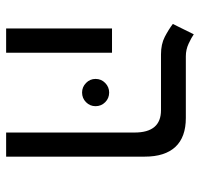

<svg xmlns="http://www.w3.org/2000/svg" viewBox="-33 -619 652 626"><g transform="rotate(90 293.0 -306.0)"><path d="M412.1 0V-418.9Q412.1 -504.9 339.4 -504.9H157.2Q124 -504.9 100.1 -517.3Q76.2 -529.8 58.1 -543.5L91.8 -611.8Q103 -604 122.3 -595Q141.6 -585.9 163.6 -585.9H364.7Q427.2 -585.9 459 -551.8Q490.7 -517.6 490.7 -452.1V0ZM72.8 0V-345.2H151.9V0ZM281.7 -247.6Q263.7 -247.6 250.5 -260.5Q237.3 -273.4 237.3 -291.5Q237.3 -310.1 250.5 -323Q263.7 -335.9 281.7 -335.9Q300.3 -335.9 313.2 -323Q326.2 -310.1 326.2 -291.5Q326.2 -273.4 313.2 -260.5Q300.3 -247.6 281.7 -247.6Z"/></g></svg>

Font: Cascadia Mono SemiLight
Style: Regular
Weight: 350
Monospace: yes
Designer: Aaron Bell
Foundry: Saja Typeworks
Version: Version 2404.023; ttfautohint (v1.8.4)